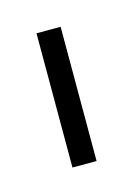

<svg xmlns="http://www.w3.org/2000/svg" viewBox="-44 -706 156 219"><g transform="rotate(-15 34.0 -596.0)"><path d="M17.5 -516.5V-675H46V-516.5Z"/></g></svg>

Font: Anybody Condensed ExtraLight
Style: Regular
Weight: 200
Width: 3
Designer: Tyler Finck
Foundry: Etcetera Type Company
Version: Version 1.010; ttfautohint (v1.8.3) -l 8 -r 50 -G 200 -x 14 